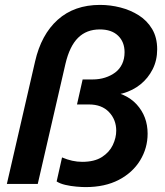

<svg xmlns="http://www.w3.org/2000/svg" viewBox="-20 -750 671 783"><path d="M329 13Q314 13 291 11Q268 9 246.5 4Q225 -1 211 -10L233 -108Q254 -99 274.5 -94.5Q295 -90 315 -90Q365 -90 395.5 -109.5Q426 -129 440 -158.5Q454 -188 454 -217Q454 -262 424.5 -293Q395 -324 343 -324H294L317 -426H358Q385 -426 408.5 -433.5Q432 -441 450 -454.5Q468 -468 478 -489Q488 -510 488 -537Q488 -579 461.5 -604.5Q435 -630 387 -630Q333 -630 298.5 -596Q264 -562 247 -490L134 0H8L123 -499Q148 -609 215.5 -669.5Q283 -730 388 -730Q430 -730 471 -719.5Q512 -709 546 -687.5Q580 -666 600.5 -631.5Q621 -597 621 -549Q621 -504 602.5 -467.5Q584 -431 553 -406Q522 -381 481.5 -369.5Q441 -358 396 -363L404 -383Q493 -373 537.5 -324Q582 -275 582 -205Q582 -146 551.5 -96Q521 -46 464.5 -16.5Q408 13 329 13Z"/></svg>

Font: Instrument Sans SemiBold
Style: Italic
Weight: 600
Italic angle: -13°
Designer: Rodrigo Fuenzalida
Foundry: fragTYPE
Version: Version 1.000;gftools[0.9.28]